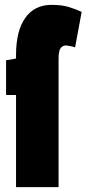

<svg xmlns="http://www.w3.org/2000/svg" viewBox="-20 -770 356 790"><path d="M221 -529V0H46V-379H5V-522L46 -529V-544Q46 -643 84 -696.5Q122 -750 192 -750Q233 -750 262 -741.5Q291 -733 316 -721L289 -575Q282 -578 268.5 -580.5Q255 -583 251 -583Q238 -583 229.5 -572Q221 -561 221 -529Z"/></svg>

Font: Georama ExtraCondensed Black
Style: Regular
Weight: 900
Width: 2
Designer: Jean-Baptiste Levee
Foundry: Production Type
Version: Version 1.000